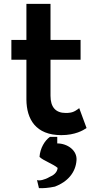

<svg xmlns="http://www.w3.org/2000/svg" viewBox="-20 -688 503 996"><path d="M377 142C380 92 330 56 277 56V22H239C212 41 188 81 185 126C204 145 257 163 279 183C277 207 257 222 237 230C212 245 184 251 172 246L182 288C204 289 232 287 265 280C329 256 373 208 377 142ZM429 -24 391 -127C380 -119 364 -105 339 -103C334 -102 328 -102 321 -102C268 -102 242 -133 242 -191V-378H398V-481H242V-668H117V-481H39V-378H117V-171C118 -70 165 13 298 13C370 13 412 -12 429 -24Z"/></svg>

Font: Bluebird
Style: Ext
Weight: 400
Designer: Jasper
Foundry: Cannot Into Space Fonts
Version: Version 0.98